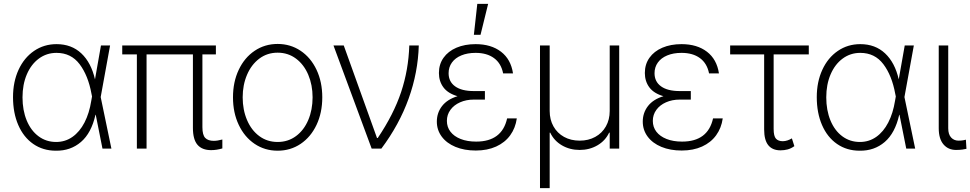

<svg xmlns="http://www.w3.org/2000/svg" viewBox="-20 -764 4988 987"><path d="M46.9 -264.6Q46.9 -343.3 75.4 -405.3Q104 -467.3 155 -502.2Q206.1 -537.1 270.5 -537.1Q347.7 -537.1 398.2 -489.5Q448.7 -441.9 468.3 -356L499 -530.3H545.9L497.6 -265.1L552.7 0H506.8L472.2 -173.8H470.7Q449.7 -80.1 396.2 -34.2Q342.8 11.7 267.6 10.7Q201.2 10.7 151.1 -23.9Q101.1 -58.6 74 -121.1Q46.9 -183.6 46.9 -264.6ZM268.6 -34.2Q315.4 -34.2 352.5 -60.3Q389.6 -86.4 414.3 -134Q439 -181.6 449.2 -246.1L453.1 -268.1L450.2 -282.2Q433.1 -376 389.2 -434.1Q345.2 -492.2 270.5 -492.2Q219.7 -492.2 179.9 -462.9Q140.1 -433.6 117.9 -381.6Q95.7 -329.6 95.7 -263.7Q95.7 -197.3 117.2 -145Q138.7 -92.8 178 -63.5Q217.3 -34.2 268.6 -34.2Z M1089.8 -484.4H1020.5V-110.4Q1020.5 -70.3 1034.9 -55.2Q1049.3 -40 1079.1 -40Q1097.7 -40 1123 -46.9V-1Q1093.3 7.8 1065.4 7.8Q1019 7.8 995.4 -19.5Q971.7 -46.9 971.7 -106.4V-484.4H733.4V0H683.6V-484.4H608.4V-530.3H1089.8Z M1177.7 -263.7Q1177.7 -342.8 1207.3 -405.3Q1236.8 -467.8 1289.1 -502.9Q1341.3 -538.1 1407.2 -538.1Q1473.1 -538.1 1525.4 -502.9Q1577.6 -467.8 1607.2 -405.3Q1636.7 -342.8 1636.7 -263.7Q1636.7 -184.6 1607.2 -122.1Q1577.6 -59.6 1525.4 -24.4Q1473.1 10.7 1407.2 10.7Q1341.3 10.7 1289.1 -24.4Q1236.8 -59.6 1207.3 -122.1Q1177.7 -184.6 1177.7 -263.7ZM1586.9 -263.7Q1586.9 -327.1 1564.7 -379.6Q1542.5 -432.1 1501.7 -462.6Q1460.9 -493.2 1407.2 -493.2Q1353.5 -493.2 1312.7 -462.4Q1272 -431.6 1249.8 -379.4Q1227.5 -327.1 1227.5 -263.7Q1227.5 -199.7 1249.8 -147.2Q1272 -94.7 1312.7 -64.5Q1353.5 -34.2 1407.2 -34.2Q1460.9 -34.2 1501.7 -64.5Q1542.5 -94.7 1564.7 -147.2Q1586.9 -199.7 1586.9 -263.7Z M1694.3 -530.3H1747.1L1918 -54.7H1921.9Q2003.9 -176.3 2042 -290.8Q2080.1 -405.3 2084 -530.3H2132.8Q2128.9 -391.6 2080.8 -257.6Q2032.7 -123.5 1940.4 0H1890.6Z M2332 -269.5Q2282.7 -283.7 2259.5 -314.9Q2236.3 -346.2 2236.3 -388.7Q2236.3 -433.6 2260 -467Q2283.7 -500.5 2326.4 -518.8Q2369.1 -537.1 2424.8 -537.1Q2504.9 -537.1 2555.7 -498Q2606.4 -459 2617.2 -386.7H2566.4Q2556.2 -438.5 2519.5 -465.3Q2482.9 -492.2 2424.8 -492.2Q2382.8 -492.2 2351.6 -479.2Q2320.3 -466.3 2303.2 -442.6Q2286.1 -418.9 2286.1 -387.7Q2286.1 -344.2 2319.6 -320.1Q2353 -295.9 2415 -295.9H2472.7V-252H2415Q2376.5 -252 2345 -238Q2313.5 -224.1 2295.4 -199.2Q2277.3 -174.3 2277.3 -142.6Q2277.3 -110.8 2295.7 -86.9Q2314 -63 2347.9 -49.6Q2381.8 -36.1 2427.7 -36.1Q2560.5 -36.1 2586.9 -155.3H2636.7Q2629.9 -106 2602.8 -68.6Q2575.7 -31.2 2530.5 -10.7Q2485.4 9.8 2425.8 9.8Q2366.7 9.8 2321.3 -9Q2275.9 -27.8 2250.7 -61.8Q2225.6 -95.7 2225.6 -138.7Q2225.6 -184.1 2252.4 -218.8Q2279.3 -253.4 2332 -269.5ZM2433.6 -744.1H2489.3L2450.2 -585H2416Z M2755.9 -530.3H2805.7V-193.4Q2805.7 -148.9 2825.2 -114.3Q2844.7 -79.6 2879.6 -60.3Q2914.6 -41 2960 -41Q3004.9 -41 3040 -60.3Q3075.2 -79.6 3094.7 -114.3Q3114.3 -148.9 3114.3 -193.4V-530.3H3163.1V0H3114.3V-82H3111.3Q3091.8 -40.5 3051 -16.8Q3010.3 6.8 2960 6.8Q2909.2 6.8 2868.7 -16.8Q2828.1 -40.5 2808.6 -82H2805.7V203.1H2755.9Z M3390.6 -269.5Q3341.3 -283.7 3318.1 -314.9Q3294.9 -346.2 3294.9 -388.7Q3294.9 -433.6 3318.6 -467Q3342.3 -500.5 3385 -518.8Q3427.7 -537.1 3483.4 -537.1Q3563.5 -537.1 3614.3 -498Q3665 -459 3675.8 -386.7H3625Q3614.7 -438.5 3578.1 -465.3Q3541.5 -492.2 3483.4 -492.2Q3441.4 -492.2 3410.2 -479.2Q3378.9 -466.3 3361.8 -442.6Q3344.7 -418.9 3344.7 -387.7Q3344.7 -344.2 3378.2 -320.1Q3411.6 -295.9 3473.6 -295.9H3531.2V-252H3473.6Q3435.1 -252 3403.6 -238Q3372.1 -224.1 3354 -199.2Q3335.9 -174.3 3335.9 -142.6Q3335.9 -110.8 3354.2 -86.9Q3372.6 -63 3406.5 -49.6Q3440.4 -36.1 3486.3 -36.1Q3619.1 -36.1 3645.5 -155.3H3695.3Q3688.5 -106 3661.4 -68.6Q3634.3 -31.2 3589.1 -10.7Q3543.9 9.8 3484.4 9.8Q3425.3 9.8 3379.9 -9Q3334.5 -27.8 3309.3 -61.8Q3284.2 -95.7 3284.2 -138.7Q3284.2 -184.1 3311 -218.8Q3337.9 -253.4 3390.6 -269.5Z M4137.7 -484.4H3957V-101.6Q3957 -64 3969 -51Q3981 -38.1 4003.9 -38.1Q4015.6 -38.1 4028.1 -42.2Q4040.5 -46.4 4050.8 -52.7L4063.5 -12.7Q4046.4 -0.5 4028.8 4.2Q4011.2 8.8 3992.2 8.8Q3950.7 8.8 3929.4 -17.6Q3908.2 -43.9 3908.2 -98.6V-484.4H3733.4V-530.3H4137.7Z M4178.7 -264.6Q4178.7 -343.3 4207.3 -405.3Q4235.8 -467.3 4286.9 -502.2Q4337.9 -537.1 4402.3 -537.1Q4479.5 -537.1 4530 -489.5Q4580.6 -441.9 4600.1 -356L4630.9 -530.3H4677.7L4629.4 -265.1L4684.6 0H4638.7L4604 -173.8H4602.5Q4581.5 -80.1 4528.1 -34.2Q4474.6 11.7 4399.4 10.7Q4333 10.7 4283 -23.9Q4232.9 -58.6 4205.8 -121.1Q4178.7 -183.6 4178.7 -264.6ZM4400.4 -34.2Q4447.3 -34.2 4484.4 -60.3Q4521.5 -86.4 4546.1 -134Q4570.8 -181.6 4581.1 -246.1L4585 -268.1L4582 -282.2Q4564.9 -376 4521 -434.1Q4477.1 -492.2 4402.3 -492.2Q4351.6 -492.2 4311.8 -462.9Q4272 -433.6 4249.8 -381.6Q4227.5 -329.6 4227.5 -263.7Q4227.5 -197.3 4249 -145Q4270.5 -92.8 4309.8 -63.5Q4349.1 -34.2 4400.4 -34.2Z M4854.5 -530.3V-104.5Q4854.5 -73.2 4869.4 -57.1Q4884.3 -41 4907.2 -41Q4919.9 -41 4930.9 -42.7Q4941.9 -44.4 4945.3 -45.9L4948.2 1Q4940.9 2.9 4926.8 4.9Q4912.6 6.8 4894.5 6.8Q4854.5 6.8 4830.1 -21.7Q4805.7 -50.3 4805.7 -104.5V-530.3Z"/></svg>

Font: Pretendard ExtraLight
Style: Regular
Weight: 200
Designer: Base glyphs from Inter by Rasmus Andersson; Hangeul glyphs from Noto Sans CJK(Source Han Sans) by Jang Soo-young and Kan
Foundry: Kil Hyung-jin
Version: Version 1.309